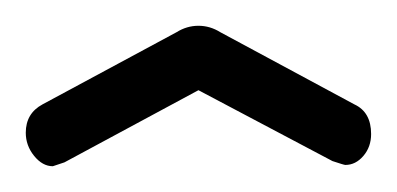

<svg xmlns="http://www.w3.org/2000/svg" viewBox="-20 -721 308 149"><path d="M134 -651 30 -595 21 -592Q13 -592 6.5 -600Q0 -608 0 -618Q0 -633 13 -640L117 -696Q125 -701 134 -701Q143 -701 151 -696L255 -640Q268 -634 268 -617Q268 -607 262 -600Q256 -593 248 -593Q247 -593 238 -596Z"/></svg>

Font: Dosis
Style: Regular
Weight: 400
Designer: Edgar Tolentino, Pablo Impallari, Igino Marini
Foundry: Edgar Tolentino, Pablo Impallari, Igino Marini
Version: Version 1.007